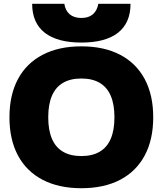

<svg xmlns="http://www.w3.org/2000/svg" viewBox="-20 -985 860 1015"><path d="M410 10Q291 10 205.5 -34.5Q120 -79 75 -163Q30 -247 30 -365Q30 -483 75 -567Q120 -651 205.5 -695.5Q291 -740 410 -740Q530 -740 615 -695.5Q700 -651 745 -567Q790 -483 790 -365Q790 -247 745 -163Q700 -79 615 -34.5Q530 10 410 10ZM410 -160Q468 -160 507 -183Q546 -206 565.5 -251.5Q585 -297 585 -365Q585 -433 565.5 -478.5Q546 -524 507 -547Q468 -570 410 -570Q352 -570 313 -547Q274 -524 254.5 -478.5Q235 -433 235 -365Q235 -297 254.5 -251.5Q274 -206 313 -183Q352 -160 410 -160ZM410 -760Q283 -760 216.5 -812Q150 -864 150 -965H320Q326 -928 349 -909Q372 -890 410 -890Q448 -890 470.5 -909Q493 -928 500 -965H670Q670 -864 604 -812Q538 -760 410 -760Z"/></svg>

Font: M PLUS 2 Black
Style: Regular
Weight: 900
Designer: Coji Morishita
Foundry: UNDERFOREST DESIGN
Version: Version 1.001